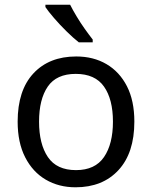

<svg xmlns="http://www.w3.org/2000/svg" viewBox="-20 -786 645 816"><path d="M551 -269Q551 -136 483.5 -63Q416 10 301 10Q230 10 174.5 -22.5Q119 -55 87 -117.5Q55 -180 55 -269Q55 -402 122 -474Q189 -546 304 -546Q377 -546 432.5 -513.5Q488 -481 519.5 -419.5Q551 -358 551 -269ZM146 -269Q146 -174 183.5 -118.5Q221 -63 303 -63Q384 -63 422 -118.5Q460 -174 460 -269Q460 -364 422 -418Q384 -472 302 -472Q220 -472 183 -418Q146 -364 146 -269ZM278 -766Q289 -744 305.5 -716.5Q322 -689 340.5 -663Q359 -637 374 -618V-606H315Q292 -624 263 -652.5Q234 -681 209.5 -709.5Q185 -738 173 -756V-766Z"/></svg>

Font: Noto Sans Samaritan
Style: Regular
Weight: 400
Designer: Monotype Design Team
Foundry: Monotype Imaging Inc.
Version: Version 2.001; ttfautohint (v1.8.4.7-5d5b)